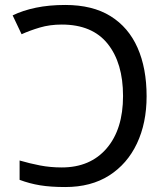

<svg xmlns="http://www.w3.org/2000/svg" viewBox="-20 -744 672 774"><path d="M243 10Q184 10 141.5 3Q99 -4 59 -19V-97Q100 -85 141.5 -77Q183 -69 229 -69Q344 -69 410 -146Q476 -223 476 -357Q476 -490 414 -567.5Q352 -645 229 -645Q181 -645 140.5 -633Q100 -621 67 -606L31 -682Q72 -702 125 -713Q178 -724 243 -724Q353 -724 425.5 -679Q498 -634 534.5 -551.5Q571 -469 571 -356Q571 -248 532 -165.5Q493 -83 420 -36.5Q347 10 243 10Z"/></svg>

Font: Noto Sans Living
Style: Regular
Weight: 400
Designer: Monotype Design Team
Foundry: Monotype Imaging Inc.
Version: Version 2.013; ttfautohint (v1.8.4.7-5d5b)